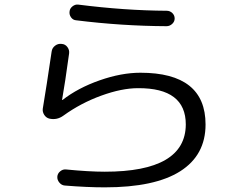

<svg xmlns="http://www.w3.org/2000/svg" viewBox="-20 -766 1040 826"><path d="M191.4 -255.9Q177.7 -259.8 169.9 -272.5Q162.1 -285.2 164.1 -298.8Q179.7 -391.6 202.1 -543.9Q204.1 -559.6 216.8 -569.3Q229.5 -579.1 245.1 -577.1Q260.7 -576.2 270 -563.5Q279.3 -550.8 277.3 -536.1Q259.8 -408.2 247.1 -336.9V-335.9H249Q315.4 -387.7 408.7 -420.4Q502 -453.1 584 -453.1Q864.3 -453.1 864.3 -230.5Q864.3 -98.6 755.4 -29.3Q646.5 40 430.7 40Q354.5 40 258.8 32.2Q245.1 31.2 235.4 19.5Q225.6 7.8 226.6 -5.9Q227.5 -19.5 238.8 -28.8Q250 -38.1 262.7 -37.1Q362.3 -27.3 430.7 -27.3Q778.3 -27.3 779.3 -230.5Q779.3 -387.7 574.2 -386.7Q503.9 -386.7 415.5 -354.5Q327.1 -322.3 252.9 -268.6Q224.6 -248 191.4 -255.9ZM317.4 -746.1Q517.6 -720.7 697.3 -719.7Q710.9 -719.7 721.2 -710Q731.4 -700.2 731.4 -686.5Q731.4 -672.9 720.7 -663.1Q710 -653.3 696.3 -653.3Q502.9 -654.3 307.6 -678.7Q293.9 -679.7 285.6 -691.4Q277.3 -703.1 279.3 -716.8Q280.3 -729.5 292 -738.8Q303.7 -748 317.4 -746.1Z"/></svg>

Font: Rounded Mgen+ 1m regular
Style: Regular
Weight: 400
Designer: [Source Han Sans]
Ryoko NISHIZUKA  (kana & ideographs); Paul D. Hunt (Latin, Greek & Cyrillic); Wenlong ZHANG  (bopomofo
Version: Version 1.059.20150602